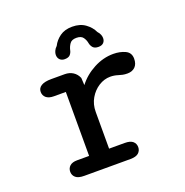

<svg xmlns="http://www.w3.org/2000/svg" viewBox="-122 -783 863 894"><g transform="rotate(-20 309.5 -336.0)"><path d="M297.5 -79.5H375Q402.5 -79.5 415 -68.5Q427.5 -57.5 427.5 -40Q427.5 -22.5 414.8 -11.2Q402 0 375 0H145.5Q116.5 0 103.5 -11.2Q90.5 -22.5 90.5 -40Q90.5 -57.5 102.8 -68.5Q115 -79.5 139 -79.5H198.5V-396.5H139.5Q114.5 -396.5 101.5 -407.5Q88.5 -418.5 88.5 -436.5Q88.5 -455.5 105.5 -465.8Q122.5 -476 155 -476H221.5Q245 -476 262.5 -464.8Q280 -453.5 288.5 -433L290.5 -397Q321.5 -437.5 368.8 -462.5Q416 -487.5 466 -487.5Q499 -487.5 524.8 -475.5Q550.5 -463.5 550.5 -433.5Q550.5 -407 536.2 -393Q522 -379 498 -379Q484.5 -379 474.5 -381.2Q464.5 -383.5 454.5 -386.5Q445.5 -389.5 435.8 -391Q426 -392.5 416.5 -392.5Q386.5 -392.5 359.2 -375.2Q332 -358 314.8 -328.5Q297.5 -299 297.5 -261.5ZM414 -541.5Q395 -541.5 386.5 -551.2Q378 -561 375.5 -574.5Q373 -589.5 363.5 -603Q354 -616.5 330.5 -616.5Q307 -616.5 297.5 -602.8Q288 -589 284.5 -574Q282 -560.5 273.8 -551Q265.5 -541.5 246 -541.5Q231.5 -541.5 222.5 -550.5Q213.5 -559.5 213.5 -574.5Q213.5 -583 217.8 -593Q222 -603 232 -612.5Q244 -637 268.2 -654.5Q292.5 -672 329.5 -672Q368.5 -672 394.2 -653.2Q420 -634.5 432 -608.5Q440.5 -599.5 444 -590.2Q447.5 -581 447.5 -573.5Q447.5 -559 438.8 -550.2Q430 -541.5 414 -541.5Z"/></g></svg>

Font: Sono Monospace Medium
Style: Regular
Weight: 500
Designer: Tyler Finck
Foundry: Tyler Finck
Version: Version 2.112